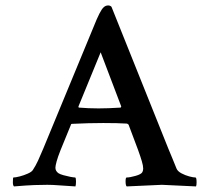

<svg xmlns="http://www.w3.org/2000/svg" viewBox="-20 -669 759 692"><path d="M30.3 2.9Q26.4 -1 26.4 -11.7Q26.4 -29.3 28.3 -29.3Q36.1 -29.3 51.3 -33.2Q66.4 -37.1 80.6 -43.5Q94.7 -49.8 98.6 -56.6Q108.4 -71.3 117.2 -90.3Q126 -109.4 135.7 -132.8L317.4 -572.3Q340.8 -631.8 353.5 -642.6Q360.4 -649.4 370.1 -649.4Q377 -649.4 381.8 -644.5L586.9 -132.8Q594.7 -114.3 602.1 -96.2Q609.4 -78.1 616.2 -61.5Q620.1 -51.8 633.8 -44.4Q647.5 -37.1 662.1 -33.2Q676.8 -29.3 684.6 -29.3Q688.5 -29.3 688.5 -11.7Q688.5 -1 686.5 2.9L563.5 -2.9L436.5 2.9Q432.6 -1 432.6 -15.6Q432.6 -29.3 436.5 -29.3Q448.2 -29.3 468.8 -35.2Q489.3 -41 493.2 -48.8Q496.1 -54.7 496.1 -61.5Q496.1 -71.3 491.2 -87.9Q486.3 -104.5 477.5 -128.9L443.4 -219.7Q439.5 -223.6 436.5 -223.6Q420.9 -224.6 399.9 -225.1Q378.9 -225.6 352.5 -225.6Q299.8 -225.6 241.2 -222.7Q235.4 -222.7 235.4 -218.8L198.2 -127.9Q188.5 -103.5 184.1 -87.4Q179.7 -71.3 179.7 -64.5Q179.7 -52.7 190.4 -44.9Q196.3 -41 208.5 -37.6Q220.7 -34.2 233.4 -31.7Q246.1 -29.3 251 -29.3Q253.9 -28.3 253.9 -15.6Q253.9 -8.8 253.4 -4.4Q252.9 0 252 2.9Q215.8 1 192.9 -1Q169.9 -2.9 150.4 -2.9Q130.9 -2.9 103.5 -2Q76.2 -1 30.3 2.9ZM335 -278.3Q370.1 -278.3 415 -281.2L417 -285.2L342.8 -480.5L262.7 -285.2Q262.7 -281.2 264.6 -281.2Q298.8 -278.3 335 -278.3Z"/></svg>

Font: Crimson Text SemiBold
Style: Regular
Weight: 600
Designer: Sebastian Kosch
Foundry: Sebastian Kosch
Version: Version 1.100; ttfautohint (v1.8.4)